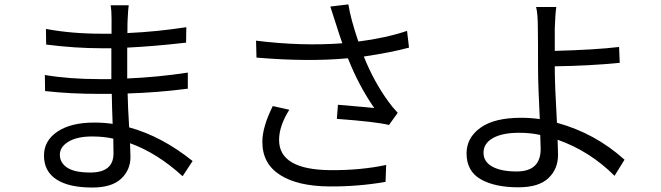

<svg xmlns="http://www.w3.org/2000/svg" viewBox="-20 -798 2970 863"><path d="M558.6 -774.4Q555.7 -755.9 553.7 -710Q552.7 -697.3 552.7 -649.4Q685.5 -655.3 817.4 -675.8L816.4 -606.4Q672.9 -589.8 551.8 -584V-458V-445.3Q690.4 -451.2 824.2 -471.7V-399.4Q688.5 -381.8 553.7 -377.9Q554.7 -319.3 560.5 -225.6Q707 -185.5 845.7 -74.2L800.8 -5.9Q686.5 -110.4 564.5 -154.3Q566.4 -103.5 566.4 -91.8Q566.4 -34.2 524.4 5.4Q482.4 44.9 394.5 44.9Q289.1 44.9 233.4 8.3Q177.7 -28.3 177.7 -98.6Q177.7 -166 238.3 -206.5Q298.8 -247.1 403.3 -247.1Q447.3 -247.1 486.3 -241.2Q485.4 -264.6 483.9 -310.5Q482.4 -356.4 482.4 -376H426.8Q294.9 -376 182.6 -388.7L181.6 -460.9Q291 -442.4 427.7 -442.4H480.5V-458V-581.1H436.5Q318.4 -581.1 187.5 -597.7L186.5 -668Q300.8 -646.5 435.5 -646.5H481.4V-715.8Q481.4 -749 477.5 -774.4ZM249 -102.5Q249 -66.4 282.2 -44.4Q315.4 -22.5 385.7 -22.5Q490.2 -22.5 490.2 -108.4Q490.2 -116.2 489.7 -138.2Q489.3 -160.2 489.3 -174.8Q446.3 -184.6 394.5 -184.6Q326.2 -184.6 287.6 -161.1Q249 -137.7 249 -102.5Z M1489.3 -692.4Q1486.3 -700.2 1478 -727.1Q1469.7 -753.9 1464.8 -768.6L1545.9 -778.3Q1555.7 -713.9 1590.8 -611.3Q1713.9 -627 1809.6 -659.2L1818.4 -584Q1740.2 -562.5 1615.2 -543.9Q1661.1 -429.7 1725.6 -341.8Q1741.2 -319.3 1767.6 -291L1728.5 -236.3Q1668 -251 1494.1 -263.7L1499 -327.1Q1647.5 -314.5 1662.1 -312.5Q1591.8 -414.1 1543.9 -536.1Q1365.2 -519.5 1132.8 -539.1L1130.9 -615.2Q1335 -589.8 1518.6 -603.5Q1502 -651.4 1489.3 -692.4ZM1159.2 -160.2Q1159.2 -227.5 1206.1 -321.3L1280.3 -304.7Q1234.4 -231.4 1234.4 -168.9Q1234.4 -35.2 1464.8 -33.2Q1601.6 -32.2 1715.8 -56.6L1712.9 19.5Q1588.9 41 1460.9 40Q1318.4 39.1 1238.8 -11.7Q1159.2 -62.5 1159.2 -160.2Z M2480.5 -766.6Q2475.6 -733.4 2473.6 -669.9V-569.3Q2657.2 -574.2 2762.7 -586.9L2765.6 -515.6Q2628.9 -502 2473.6 -500V-490.2Q2473.6 -416 2483.4 -246.1Q2655.3 -199.2 2787.1 -80.1L2742.2 -7.8Q2630.9 -119.1 2486.3 -169.9Q2488.3 -117.2 2488.3 -102.5Q2488.3 -38.1 2444.8 2.9Q2401.4 43.9 2310.5 43.9Q2203.1 43.9 2140.1 7.3Q2077.1 -29.3 2077.1 -108.4Q2077.1 -178.7 2139.2 -223.6Q2201.2 -268.6 2322.3 -268.6Q2365.2 -268.6 2406.2 -262.7Q2398.4 -418.9 2398.4 -490.2Q2398.4 -627.9 2397.5 -669.9Q2397.5 -737.3 2389.6 -766.6ZM2153.3 -111.3Q2153.3 -71.3 2192.4 -49.3Q2231.4 -27.3 2302.7 -27.3Q2410.2 -27.3 2410.2 -128.9Q2410.2 -140.6 2408.2 -191.4Q2365.2 -201.2 2313.5 -201.2Q2237.3 -201.2 2195.3 -177.2Q2153.3 -153.3 2153.3 -111.3Z"/></svg>

Font: Min Sans
Style: Regular
Weight: 400
Designer: Jinseong-Kim, NotoSansCJK, Nunito
Foundry: Jinseong-Kim
Version: Version 1.400;Glyphs 3.1.2 (3151)